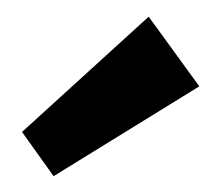

<svg xmlns="http://www.w3.org/2000/svg" viewBox="-32 -863 365 320"><g transform="rotate(-5 150.5 -703.5)"><path d="M301 -706 46 -578 0 -656 227 -829Z"/></g></svg>

Font: Pathway Extreme ExtraBold
Style: Regular
Weight: 800
Designer: Eduardo Rodriguez Tunni
Foundry: Eduardo Rodriguez Tunni
Version: Version 1.001;gftools[0.9.26]